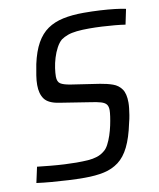

<svg xmlns="http://www.w3.org/2000/svg" viewBox="-80 -760 689 831"><g transform="rotate(-10 264.0 -344.0)"><path d="M225 8Q192 8 154 6Q116 4 80 1Q44 -2 15 -6L30 -75Q57 -72 88.5 -69Q120 -66 150 -64.5Q180 -63 201 -63Q230 -63 252 -64.5Q274 -66 292.5 -72Q311 -78 325 -90Q336 -98 345 -115Q354 -132 361 -153Q368 -174 372.5 -195Q377 -216 379.5 -234Q382 -252 382 -261Q382 -278 375 -287Q368 -296 351 -301Q334 -306 305 -310L172 -331Q126 -338 109 -361Q92 -384 92 -423Q92 -442 95.5 -464.5Q99 -487 104 -513Q116 -568 136 -603.5Q156 -639 185 -659Q214 -679 253.5 -687.5Q293 -696 344 -696Q381 -696 416.5 -694Q452 -692 481.5 -688.5Q511 -685 528 -681L514 -614Q495 -617 468 -619.5Q441 -622 412 -623.5Q383 -625 356 -625Q325 -625 301.5 -622.5Q278 -620 261.5 -614Q245 -608 232 -599Q219 -588 208.5 -568.5Q198 -549 191 -526Q184 -503 181 -481.5Q178 -460 178 -445Q178 -422 191 -413.5Q204 -405 235 -400L361 -381Q392 -376 416 -367.5Q440 -359 454 -339Q468 -319 468 -280Q468 -269 466.5 -255.5Q465 -242 462.5 -226Q460 -210 455 -191Q442 -129 422.5 -89.5Q403 -50 375 -29Q347 -8 310.5 0Q274 8 225 8Z"/></g></svg>

Font: Saira SemiCondensed
Style: Italic
Weight: 400
Width: 4
Italic angle: -12°
Designer: Hector Gatti with collaboration of the Omnibus-Type team
Foundry: Omnibus-Type
Version: Version 1.101